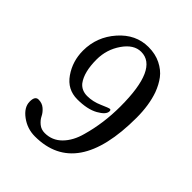

<svg xmlns="http://www.w3.org/2000/svg" viewBox="-167 -656 762 762"><g transform="rotate(45 214.0 -275.0)"><path d="M174 -27Q216 -27 245.5 -57Q275 -87 288 -136Q312 -220 312 -314Q312 -526 217 -526Q176 -526 144.5 -480.5Q113 -435 113 -379Q113 -308 140 -272Q158 -250 189.5 -250Q221 -250 252.5 -264Q284 -278 289.5 -278Q295 -278 295 -270Q295 -251 261 -232Q227 -213 171 -213Q115 -213 82.5 -260Q50 -307 50 -366Q50 -443 101.5 -501.5Q153 -560 224 -560Q263 -560 293 -545Q323 -530 340.5 -507Q358 -484 370 -452Q389 -398 389 -328Q389 10 156 10Q113 10 78.5 -15.5Q44 -41 43.5 -72.5Q43 -104 63 -104Q83 -104 97 -92Q111 -80 118 -65.5Q125 -51 139.5 -39Q154 -27 174 -27Z"/></g></svg>

Font: Cookie
Style: Regular
Weight: 400
Designer: Ania Kruk
Foundry: Ania Kruk
Version: Version 1.004